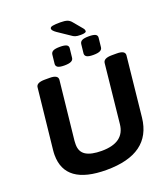

<svg xmlns="http://www.w3.org/2000/svg" viewBox="-180 -1152 1125 1286"><g transform="rotate(-20 383.0 -509.5)"><path d="M356 8Q62 8 62 -205Q62 -213 62.5 -222Q63 -231 64 -240L110 -669Q112 -702 173 -702H208Q267 -702 265 -668L220 -249Q220 -243 219.5 -237.5Q219 -232 219 -223Q219 -170 257 -146.5Q295 -123 369 -123Q531 -123 544 -250L588 -669Q591 -702 651 -702H686Q746 -702 743 -668L698 -240Q671 8 356 8ZM536 -746Q503 -746 489.5 -754Q476 -762 477 -778L484 -842Q486 -859 501 -866.5Q516 -874 549 -874Q582 -874 596 -866.5Q610 -859 608 -842L601 -778Q600 -762 584.5 -754Q569 -746 536 -746ZM330 -746Q297 -746 283.5 -754Q270 -762 271 -778L278 -842Q280 -859 295 -866.5Q310 -874 343 -874Q376 -874 390 -866.5Q404 -859 402 -842L395 -778Q394 -762 378.5 -754Q363 -746 330 -746ZM503 -901Q477 -901 464 -905.5Q451 -910 438 -920L355 -976Q328 -995 328 -1008Q328 -1020 347 -1023.5Q366 -1027 401 -1027Q433 -1027 450.5 -1021Q468 -1015 482 -997L532 -937Q538 -930 540 -924.5Q542 -919 542 -915Q542 -901 503 -901Z"/></g></svg>

Font: Asap Semi Expanded Semi Expanded Regular
Style: Bold Italic
Weight: 700
Width: 6
Italic angle: -6°
Designer: Pablo Cosgaya
Foundry: Omnibus-Type
Version: Version 3.001; ttfautohint (v1.8.4.7-5d5b)